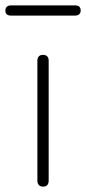

<svg xmlns="http://www.w3.org/2000/svg" viewBox="-54 -691 320 714"><path d="M106 3Q96 3 90.5 -3Q85 -9 85 -19V-465Q85 -476 90.5 -481.5Q96 -487 106 -487Q116 -487 121.5 -481.5Q127 -476 127 -465V-19Q127 -9 122 -3Q117 3 106 3ZM-13 -633Q-34 -633 -34 -652Q-34 -661 -28.5 -666Q-23 -671 -13 -671H225Q246 -671 246 -652Q246 -643 240.5 -638Q235 -633 225 -633Z"/></svg>

Font: Nunito ExtraLight
Style: Regular
Weight: 200
Designer: Vernon Adams
Foundry: Vernon Adams
Version: Version 3.602;April 4, 2023;FontCreator 14.0.0.2856 64-bit